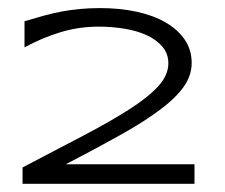

<svg xmlns="http://www.w3.org/2000/svg" viewBox="-20 -698 551 470"><path d="M35.2 -248V-288.1Q119.1 -332 185.3 -366.7Q251.5 -401.4 297.4 -430.9Q343.3 -460.4 367.7 -487.3Q392.1 -514.2 392.1 -543Q392.1 -566.4 377.7 -583.5Q363.3 -600.6 339.6 -611.6Q315.9 -622.6 284.9 -627.7Q253.9 -632.8 221.2 -632.8Q173.8 -632.8 128.9 -619.4Q84 -606 40 -582V-646Q64.5 -653.3 86.4 -659.4Q108.4 -665.5 130.4 -669.7Q152.3 -673.8 175.5 -676Q198.7 -678.2 225.1 -678.2Q272.9 -678.2 314 -669.4Q355 -660.6 385 -643.3Q415 -626 432.1 -601.1Q449.2 -576.2 449.2 -543.9Q449.2 -513.2 429.7 -485.6Q410.2 -458 371.3 -429Q332.5 -399.9 274.9 -367.7Q217.3 -335.4 141.1 -295.9H456.1V-248Z"/></svg>

Font: Syncopate
Style: Regular
Weight: 400
Width: 7
Version: Version 001.001